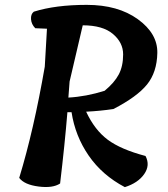

<svg xmlns="http://www.w3.org/2000/svg" viewBox="-20 -769 692 789"><path d="M119 -721Q208 -749 336.5 -749Q465 -749 546.5 -690Q628 -631 626.5 -551.5Q625 -472 584 -421.5Q543 -371 446 -321Q393 -313 334 -310Q369 -235 422.5 -195Q476 -155 578 -128Q598 -90 572.5 -53.5Q547 -17 493 0Q400 -49 344.5 -129.5Q289 -210 274 -308H257Q246 -174 227 -15Q197 5 138.5 -2.5Q80 -10 59 -38Q119 -235 164 -495L173 -651L125 -653Q109 -669 107.5 -690Q106 -711 119 -721ZM320 -665 266 -434Q265 -423 263.5 -401Q262 -379 261 -368Q334 -372 410 -396Q450 -429 468 -463Q486 -497 486 -545.5Q486 -594 444 -629.5Q402 -665 320 -665Z"/></svg>

Font: Tillana SemiBold
Style: Regular
Weight: 600
Designer: Lipi Raval (Devanagari, Latin), Jonny Pinhorn (Latin)
Foundry: Indian Type Foundry
Version: Version 2.003;PS 1.0;hotconv 1.0.79;makeotf.lib2.5.61930; tt